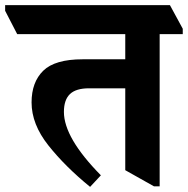

<svg xmlns="http://www.w3.org/2000/svg" viewBox="-76 -689 732 748"><path d="M636 -556H546V37H524L412 -26V-345H271Q220 -345 196.5 -322.5Q173 -300 173 -253Q173 -152 317 -6L275 39Q178 -40 112.5 -122.5Q47 -205 47 -290Q47 -369 92.5 -413.5Q138 -458 246 -458H412V-556H-9L-56 -647V-669H586L636 -577Z"/></svg>

Font: Martel Heavy
Style: Regular
Weight: 900
Designer: Dan Reynolds
Foundry: Dan Reynolds
Version: Version 1.001; ttfautohint (v1.1) -l 5 -r 5 -G 72 -x 0 -D la